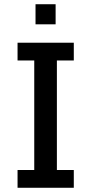

<svg xmlns="http://www.w3.org/2000/svg" viewBox="-20 -888 431 908"><path d="M63 0V-84H142V-602H63V-686H329V-602H249V-84H329V0ZM148 -773V-868H243V-773Z"/></svg>

Font: Chivo Medium
Style: Regular
Weight: 400
Version: Version 2.002